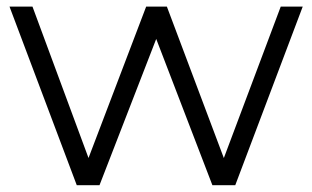

<svg xmlns="http://www.w3.org/2000/svg" viewBox="-20 -545 919 565"><path d="M205.9 0 8 -525.5H75.6L255.9 -38.4H224.6L410.1 -525.5H471.1L654.3 -38.4H623.1L806.1 -525.5H870.8L672.3 0H605L429.2 -457.8H450.3L272.8 0Z"/></svg>

Font: Montserrat Thin
Style: Regular
Weight: 100
Designer: Julieta Ulanovsky
Foundry: Julieta Ulanovsky
Version: Version 9.000